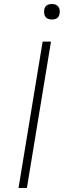

<svg xmlns="http://www.w3.org/2000/svg" viewBox="-20 -944 340 964"><path d="M73 0 194 -735H236L115 0ZM241 -846Q231 -846 222.5 -849Q214 -852 208.5 -859Q203 -866 202 -875.5Q201 -885 202 -895Q203 -901 206 -907Q209 -913 215 -917Q221 -921 227.5 -922.5Q234 -924 240 -924Q250 -924 258.5 -921Q267 -918 272.5 -911Q278 -904 279.5 -894.5Q281 -885 279 -875Q278 -869 275 -863Q272 -857 266.5 -853Q261 -849 254 -847.5Q247 -846 241 -846Z"/></svg>

Font: Iosevka Aile XLt Obl
Style: Regular
Weight: 200
Italic angle: -9°
Designer: Belleve Invis
Foundry: Belleve Invis
Version: Version 31.1.0; ttfautohint (v1.8.4)